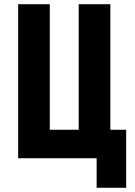

<svg xmlns="http://www.w3.org/2000/svg" viewBox="-20 -750 640 910"><path d="M438 140V0H66V-730H216V-135H353V-730H503V-135H578V140Z"/></svg>

Font: JetBrains Mono NL ExtraBold
Style: Regular
Weight: 800
Designer: Philipp Nurullin, Konstantin Bulenkov
Foundry: JetBrains
Version: Version 2.304; ttfautohint (v1.8.4.7-5d5b)